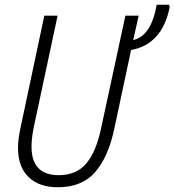

<svg xmlns="http://www.w3.org/2000/svg" viewBox="-20 -780 736 810"><path d="M224 10Q326 10 381.5 -54Q437 -118 462 -236L533 -569Q665 -593 696 -751L693 -760H641Q618 -628 542 -611L565 -714H509L407 -241Q386 -140 344 -90.5Q302 -41 228 -41Q113 -41 113 -161Q113 -196 122 -241L223 -714H167L67 -243Q56 -193 56 -156Q56 -76 100.5 -33Q145 10 224 10Z"/></svg>

Font: Noto Sans Display SemiCondensed Light
Style: Italic
Weight: 300
Width: 4
Italic angle: -12°
Designer: Monotype Design Team
Foundry: Monotype Imaging Inc.
Version: Version 1.900